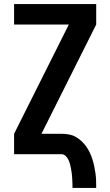

<svg xmlns="http://www.w3.org/2000/svg" viewBox="-20 -755 540 940"><path d="M335 165H451Q451 147 450.5 129.5Q450 112 447.5 94.5Q445 77 441.5 59.5Q438 42 432.5 25Q427 8 419.5 -8Q412 -24 401.5 -38.5Q391 -53 378 -65Q365 -77 349.5 -85.5Q334 -94 316.5 -97Q299 -100 281 -100H183L451 -635V-735H49V-635H317L49 -100V0H281Q293 0 301.5 8.5Q310 17 315 27.5Q320 38 323 49.5Q326 61 328 72.5Q330 84 331.5 95.5Q333 107 333.5 118.5Q334 130 334.5 141.5Q335 153 335 165Z"/></svg>

Font: Iosevka SS09
Style: Bold
Weight: 700
Monospace: yes
Designer: Belleve Invis
Foundry: Belleve Invis
Version: Version 5.2.1; ttfautohint (v1.8.3)